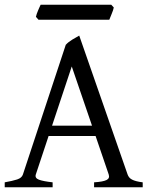

<svg xmlns="http://www.w3.org/2000/svg" viewBox="-20 -794 635 814"><path d="M370.1 -261.2 284.2 -512.2 200.7 -261.2ZM186 -217.3 131.8 -54.2Q127 -39.1 145 -32.2Q163.1 -25.4 203.1 -21V0H0V-21Q33.2 -26.9 52.7 -33.2Q72.3 -39.6 77.1 -54.2L258.8 -604Q270 -616.2 286.6 -626.2Q303.2 -636.2 315.9 -643.1L521 -54.2Q523.4 -47.4 527.8 -42Q532.2 -36.6 539.6 -32.7Q546.9 -28.8 558.1 -25.9Q569.3 -22.9 585 -21V0H378.9V-21Q417 -23.4 431.6 -30.8Q446.3 -38.1 440.9 -54.2L385.3 -217.3ZM462.4 -762.2Q461.4 -756.8 459 -749.8Q456.5 -742.7 453.6 -735.6Q450.7 -728.5 448 -721.7Q445.3 -714.8 443.4 -710.4H143.1L132.3 -722.7Q133.3 -728 135.7 -734.9Q138.2 -741.7 141.1 -748.8Q144 -755.9 147 -762.5Q149.9 -769 152.3 -773.9H451.7Z"/></svg>

Font: Noto Serif Devanagari
Style: Regular
Weight: 400
Designer: Monotype Design Team
Foundry: Monotype Imaging Inc.
Version: Version 1.01